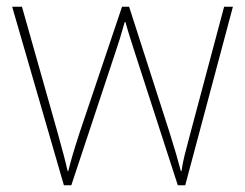

<svg xmlns="http://www.w3.org/2000/svg" viewBox="-20 -547 725 568"><path d="M380 -388 506 1H528L669 -527H643L544 -156C529 -99 521 -72 517 -41H515C507 -72 497 -106 481 -157L362 -527H341L216 -156C196 -95 190 -72 182 -41H180C173 -72 167 -95 150 -156L45 -527H16L169 1H191L320 -388C331 -420 339 -446 349 -482H351C361 -446 369 -423 380 -388Z"/></svg>

Font: Noto Sans Gurmukhi UI Thin
Style: Regular
Weight: 100
Designer: Jelle Bosma - Monotype Design Team
Foundry: Monotype Imaging Inc.
Version: Version 2.004